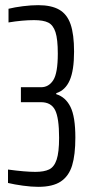

<svg xmlns="http://www.w3.org/2000/svg" viewBox="-20 -716 345 744"><path d="M11 -7V-59Q78 -50 117 -50Q151 -50 170.5 -59.5Q190 -69 199.5 -97.5Q209 -126 209 -182Q209 -259 193.5 -289.5Q178 -320 139 -320H61V-378H139Q169 -378 186.5 -405.5Q204 -433 204 -508Q204 -564 195 -591.5Q186 -619 167 -628.5Q148 -638 112 -638Q67 -638 13 -629V-682Q37 -688 69 -692Q101 -696 128 -696Q179 -696 209.5 -678.5Q240 -661 253.5 -622Q267 -583 267 -516Q267 -443 250 -404.5Q233 -366 198 -355V-351Q234 -340 253 -302Q272 -264 272 -183Q272 -116 259.5 -75Q247 -34 216 -13Q185 8 128 8Q102 8 69 3.5Q36 -1 11 -7Z"/></svg>

Font: Saira Ultra Condensed
Style: Regular
Weight: 400
Width: 1
Designer: Hector Gatti with collaboration of the Omnibus-Type team
Foundry: Omnibus-Type
Version: Version 1.001; ttfautohint (v1.8)